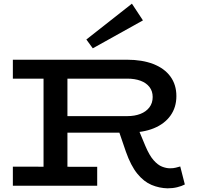

<svg xmlns="http://www.w3.org/2000/svg" viewBox="-20 -1011 1101 1045"><path d="M303 -289V-379H673Q713 -379 744 -391Q775 -403 793 -426.5Q811 -450 811 -483Q811 -515 793.5 -537.5Q776 -560 745 -571.5Q714 -583 673 -583H50V-686H671Q754 -686 814.5 -662.5Q875 -639 907.5 -594.5Q940 -550 940 -488Q940 -427 908 -382Q876 -337 817.5 -313Q759 -289 677 -289ZM50 0V-104L509 -103V0ZM217 -57V-627H347V-57ZM892 14Q847 13 805 -4.5Q763 -22 727.5 -65.5Q692 -109 665 -186L626 -300L731 -313L771 -217Q793 -165 816 -139Q839 -113 862 -104Q885 -95 905 -95Q924 -95 937 -98.5Q950 -102 961 -105L986 -7Q969 2 944.5 8Q920 14 892 14ZM485 -748 450 -796 698 -991 758 -900Z"/></svg>

Font: BioRhyme SemiExpanded SemiBold
Style: Regular
Weight: 600
Width: 6
Designer: Aoife Mooney
Foundry: Aoife Mooney Type
Version: Version 1.600;gftools[0.9.33]